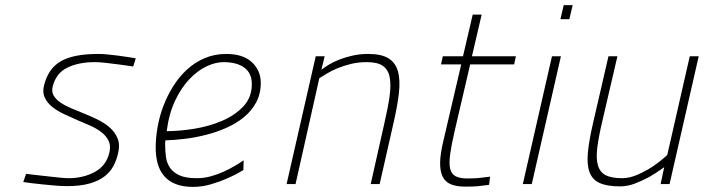

<svg xmlns="http://www.w3.org/2000/svg" viewBox="-20 -720 2753 751"><path d="M501 -460Q471 -464 444 -468Q420 -471 394.5 -474Q369 -477 350 -477Q288 -477 243.5 -455.5Q199 -434 186 -381Q181 -361 190 -346Q199 -331 216.5 -319Q234 -307 257.5 -297Q281 -287 306 -277Q334 -266 361.5 -252.5Q389 -239 409.5 -221Q430 -203 440 -178.5Q450 -154 442 -121Q436 -94 423.5 -70.5Q411 -47 388 -29.5Q365 -12 329.5 -2Q294 8 242 8Q222 8 197.5 6Q173 4 149 1.5Q125 -1 104 -3.5Q83 -6 71 -8L82 -40Q96 -38 120 -35.5Q144 -33 169 -30Q194 -27 216 -25Q238 -23 248 -23Q306 -23 351 -47.5Q396 -72 408 -124Q414 -151 404.5 -170Q395 -189 376 -203.5Q357 -218 332 -229Q307 -240 283 -250Q258 -261 232 -273Q206 -285 185.5 -301Q165 -317 155 -338.5Q145 -360 153 -389Q161 -419 176 -441.5Q191 -464 215.5 -479Q240 -494 277 -501.5Q314 -509 365 -509Q381 -509 401 -507Q421 -505 441 -502.5Q461 -500 479.5 -497Q498 -494 511 -492Z M750 -23Q778 -23 805 -30.5Q832 -38 856 -49Q880 -60 900 -72Q920 -84 933 -93L932 -55Q901 -36 868 -22Q839 -9 804.5 1Q770 11 735 11Q695 11 667.5 0Q640 -11 622.5 -31Q605 -51 597 -79.5Q589 -108 589 -143Q589 -181 596.5 -223.5Q604 -266 619.5 -306.5Q635 -347 658 -383.5Q681 -420 711.5 -448Q742 -476 780.5 -492.5Q819 -509 865 -509Q931 -509 965.5 -476.5Q1000 -444 1000 -396Q1000 -353 982 -319.5Q964 -286 934 -261.5Q904 -237 865.5 -220Q827 -203 785.5 -192.5Q744 -182 703 -177Q662 -172 627 -171Q626 -165 626 -160.5Q626 -156 626 -152Q626 -127 629.5 -104Q633 -81 645.5 -63Q658 -45 682.5 -34Q707 -23 750 -23ZM632 -207Q682 -207 740.5 -216.5Q799 -226 849 -247.5Q899 -269 932 -304Q965 -339 965 -391Q965 -434 935.5 -455.5Q906 -477 854 -477Q823 -477 788 -460.5Q753 -444 721 -410.5Q689 -377 665 -326.5Q641 -276 632 -207Z M1101 0 1215 -500H1250L1237 -447Q1247 -455 1264.5 -466Q1282 -477 1306 -486.5Q1330 -496 1359 -502.5Q1388 -509 1420 -509Q1471 -509 1498.5 -492.5Q1526 -476 1536 -442.5Q1546 -409 1540.5 -358Q1535 -307 1519 -238L1465 0H1430L1483 -236Q1497 -296 1503.5 -341Q1510 -386 1504.5 -416.5Q1499 -447 1478 -462Q1457 -477 1415 -477Q1382 -477 1353 -470Q1324 -463 1300 -453Q1276 -443 1258 -432Q1240 -421 1229 -414L1136 0Z M1819 -468 1758 -206Q1746 -154 1741 -118.5Q1736 -83 1740.5 -61.5Q1745 -40 1761.5 -31Q1778 -22 1808 -22Q1819 -22 1834 -22.5Q1849 -23 1863 -25Q1880 -27 1897 -29L1893 3Q1877 5 1860 7Q1846 9 1829.5 9.5Q1813 10 1800 10Q1766 10 1744 1Q1722 -8 1711.5 -29Q1701 -50 1701.5 -84Q1702 -118 1714 -168L1784 -468H1705L1712 -500H1791L1829 -663H1864L1826 -500H1998L1991 -468Z M2139 -500H2174L2060 0H2025ZM2185 -700H2220L2207 -645H2172Z M2713 -500 2599 0H2564L2578 -66Q2549 -45 2520 -28Q2494 -14 2464.5 -2.5Q2435 9 2406 9Q2355 9 2326 -4Q2297 -17 2286 -46.5Q2275 -76 2279.5 -123.5Q2284 -171 2300 -240L2360 -500H2395L2335 -242Q2321 -182 2316 -140.5Q2311 -99 2319 -72.5Q2327 -46 2349.5 -34.5Q2372 -23 2414 -23Q2443 -23 2474.5 -37Q2506 -51 2532 -68Q2562 -88 2590 -114L2678 -500Z"/></svg>

Font: Panefresco 1wt
Style: Italic
Weight: 250
Version: Version 1.000